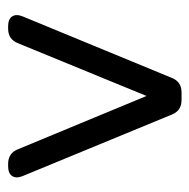

<svg xmlns="http://www.w3.org/2000/svg" viewBox="-17 -464 480 487"><g transform="rotate(-90 223.5 -220.0)"><path d="M232.9 0H213.9Q186.5 0 176.8 -24.9L21 -402.8Q14.2 -419.4 21 -429.7Q27.8 -439.9 45.9 -439.9H51.8Q79.1 -439.9 88.9 -415L224.1 -88.9L357.9 -415Q367.7 -439.9 395 -439.9H400.9Q418.9 -439.9 425.8 -429.7Q432.6 -419.4 425.8 -402.8L270 -24.9Q260.3 0 232.9 0Z"/></g></svg>

Font: Arcon Rounded-
Style: Regular
Weight: 400
Designer: M. Zarth
Foundry: martin zarth - visuelle & digitale kommunikation
Version: Version 1.110;PS 001.110;hotconv 1.0.70;makeotf.lib2.5.58329